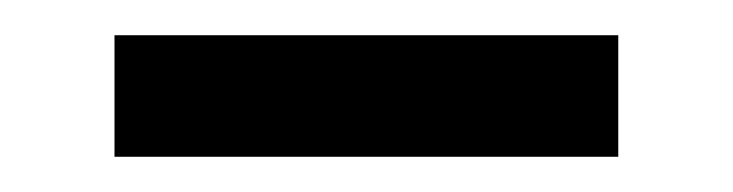

<svg xmlns="http://www.w3.org/2000/svg" viewBox="-20 -339 416 109"><path d="M45 -250V-319H331V-250Z"/></svg>

Font: Noto Serif TC ExtraBold
Style: Regular
Weight: 800
Designer: Ryoko NISHIZUKA 西塚涼子 (kana & ideographs); Frank Grießhammer (Latin, Greek & Cyrillic); Wenlong ZHANG 张文龙 (bopomofo); San
Foundry: Adobe
Version: Version 2.002-H1;hotconv 1.1.0;makeotfexe 2.6.0